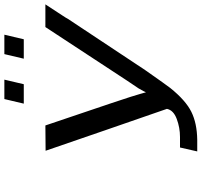

<svg xmlns="http://www.w3.org/2000/svg" viewBox="-42 -882 924 880"><g transform="rotate(-90 420.0 -442.0)"><path d="M385 -795 406 -884H495L474 -795ZM591 -795 612 -884H701L680 -795ZM169 -695Q188 -695 227 -695.5Q266 -696 285 -696L385 -400L416 -306Q423 -285 429.5 -261.5Q436 -238 437 -235Q438 -239 455 -269Q471 -292 490 -321L736 -696H840L789 -618Q777 -600 773 -592L539 -239Q537 -237 514 -203.5Q491 -170 484 -161L457 -124Q400 -53 347.5 -27Q295 -1 219 0H166L184 -79H232Q275 -79 315 -94Q355 -109 361 -139Q334 -216 268.5 -406Q203 -596 169 -695Z"/></g></svg>

Font: Coval
Style: Italic
Weight: 400
Foundry: Context Ltd
Version: Version 001.000